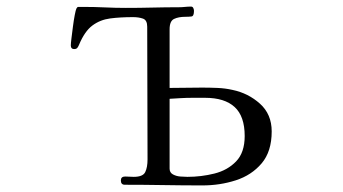

<svg xmlns="http://www.w3.org/2000/svg" viewBox="-20 -561 1040 583"><path d="M723 -148Q723 -208 692.5 -236Q662 -264 603 -264H563Q546 -264 529 -263Q512 -262 495 -261V-49Q495 -37 505 -31.5Q515 -26 527.5 -25Q540 -24 549 -24Q591 -24 631 -34Q671 -44 697 -71Q723 -98 723 -148ZM805 -162Q805 -101 774.5 -65Q744 -29 696 -13.5Q648 2 595 2Q536 2 477 1Q418 0 359 0Q347 0 347 -13Q347 -25 360 -25Q367 -25 373 -24.5Q379 -24 386 -24Q414 -24 421 -38.5Q428 -53 428 -77Q428 -178 427.5 -279Q427 -380 427 -480Q427 -500 414 -504.5Q401 -509 384 -509Q345 -509 314.5 -505Q284 -501 260.5 -483.5Q237 -466 220 -425Q218 -420 215 -416Q212 -412 205 -412Q195 -412 195 -423Q195 -429 197 -445Q199 -461 201.5 -480.5Q204 -500 207 -515.5Q210 -531 212 -535Q215 -540 217 -540H235Q267 -540 299 -538.5Q331 -537 362 -537Q403 -537 443 -538Q483 -539 523 -539Q532 -539 541.5 -540Q551 -541 560 -541Q565 -541 567 -536.5Q569 -532 569 -528Q569 -512 561.5 -511Q554 -510 543 -510Q522 -510 508.5 -503.5Q495 -497 495 -472V-294Q520 -294 544.5 -294.5Q569 -295 594 -295Q617 -295 640.5 -294Q664 -293 686 -288Q734 -278 769.5 -246Q805 -214 805 -162Z"/></svg>

Font: Kaisei Tokumin
Style: Regular
Weight: 400
Designer: Font-Kai, 金井和夫
Foundry: KAZUO KANAI
Version: Version 5.003